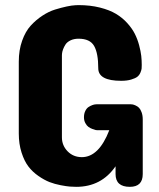

<svg xmlns="http://www.w3.org/2000/svg" viewBox="-20 -724 618 748"><path d="M536.1 -258.8V-45.9Q536.1 3.9 485.8 3.9Q430.2 3.9 430.2 -45.9V-76.2Q375 3.9 276.9 3.9Q265.1 3.9 252.4 2.9Q239.7 2 216.6 -2.4Q193.4 -6.8 173.1 -14.6Q152.8 -22.5 129.9 -38.3Q106.9 -54.2 90.8 -75.2Q74.7 -96.2 64 -129.6Q53.2 -163.1 53.2 -204.1V-483.9Q53.2 -528.8 66.2 -565.2Q79.1 -601.6 99.6 -624Q120.1 -646.5 145 -662.8Q169.9 -679.2 194.6 -686.8Q219.2 -694.3 239.7 -698.7Q260.3 -703.1 273.4 -703.6L286.1 -704.1Q331.5 -704.1 369.1 -694.6Q406.7 -685.1 431.6 -670.2Q456.5 -655.3 475.6 -634.3Q494.6 -613.3 505.1 -592.5Q515.6 -571.8 522 -547.9Q528.3 -523.9 530.3 -506.3Q532.2 -488.8 532.2 -471.2Q532.2 -462.4 531.7 -456.8Q531.2 -451.2 527.1 -441.2Q522.9 -431.2 515.1 -425Q507.3 -418.9 491.2 -414.1Q475.1 -409.2 452.1 -409.2Q362.8 -409.2 362.8 -458Q362.8 -516.6 346.7 -544.9Q330.6 -573.2 286.1 -573.2Q268.1 -573.2 254.6 -566.7Q241.2 -560.1 235.1 -550.5Q229 -541 225.6 -531.5Q222.2 -522 221.7 -515.6L221.2 -508.8V-189Q221.2 -157.2 243.4 -134.5Q265.6 -111.8 298.8 -111.8Q365.2 -111.8 405.8 -216.8H357.9Q356 -216.8 352.5 -217.5Q349.1 -218.3 340.3 -221.4Q331.5 -224.6 324.7 -229.5Q317.9 -234.4 312.5 -244.4Q307.1 -254.4 307.1 -267.1Q307.1 -281.2 312.3 -291.7Q317.4 -302.2 325 -307.1Q332.5 -312 340.1 -314.7Q347.7 -317.4 352.5 -317.4L357.9 -317.9H487.8Q491.7 -317.9 496.3 -317.1Q501 -316.4 508.5 -313Q516.1 -309.6 521.7 -304Q527.3 -298.3 531.7 -286.4Q536.1 -274.4 536.1 -258.8Z"/></svg>

Font: Concert One
Style: Regular
Weight: 400
Designer: Johan Kallas, Mihkel Virkus
Foundry: Johan Kallas, Mihkel Virkus
Version: Version 1.003